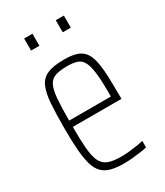

<svg xmlns="http://www.w3.org/2000/svg" viewBox="-176 -759 724 841"><g transform="rotate(-30 186.5 -338.5)"><path d="M196 8Q156 8 129.5 0.5Q103 -7 86.5 -24.5Q70 -42 61.5 -72Q53 -102 49.5 -147Q46 -192 46 -254Q46 -329 49.5 -379.5Q53 -430 66.5 -461Q80 -492 110.5 -505Q141 -518 195 -518Q232 -518 256 -510.5Q280 -503 294.5 -485.5Q309 -468 316 -437.5Q323 -407 325 -362Q327 -317 327 -256V-243H81Q81 -178 84.5 -135Q88 -92 99.5 -67.5Q111 -43 135 -33.5Q159 -24 200 -24Q218 -24 238.5 -26Q259 -28 279 -31Q299 -34 314 -38V-5Q302 -2 282 1Q262 4 240 6Q218 8 196 8ZM292 -256V-296Q292 -360 287 -398Q282 -436 271 -455Q260 -474 240.5 -480Q221 -486 193 -486Q155 -486 132.5 -478.5Q110 -471 99 -449Q88 -427 84.5 -385.5Q81 -344 81 -275H311ZM90 -624V-685H132V-624ZM250 -624V-685H291V-624Z"/></g></svg>

Font: Saira ExtraCondensed Thin
Style: Regular
Weight: 250
Width: 2
Designer: Hector Gatti with collaboration of the Omnibus-Type team
Foundry: Omnibus-Type
Version: Version 1.101